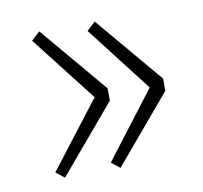

<svg xmlns="http://www.w3.org/2000/svg" viewBox="-54 -531 537 508"><g transform="rotate(-10 214.5 -277.5)"><path d="M59 -99 196 -277 59 -453 82 -474 234 -294V-261L82 -81ZM208 -99 344 -277 208 -453 231 -474 383 -294V-261L231 -81Z"/></g></svg>

Font: Merged Yaku Han JP Thin
Style: Regular
Weight: 250
Designer: Ryoko NISHIZUKA 西塚涼子 (kana, bopomofo & ideographs); Paul D. Hunt (Latin, Greek & Cyrillic); Sandoll Communications 산돌커뮤니
Foundry: Adobe
Version: Version 2.004